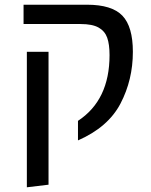

<svg xmlns="http://www.w3.org/2000/svg" viewBox="-20 -584 639 815"><path d="M311 -71Q445 -159 445 -350Q445 -396 435 -424Q425 -452 398.5 -467Q372 -482 322 -482H80V-564H349Q455 -564 499.5 -517.5Q544 -471 544 -364Q544 -245 491.5 -144.5Q439 -44 311 12ZM94 -364H186V200L94 211Z"/></svg>

Font: FiraGOUPP
Style: Medium
Weight: 400
Designer: bBox Type
Foundry: bBox Type GmbH
Version: Version 1.001